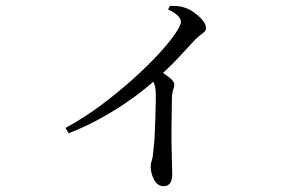

<svg xmlns="http://www.w3.org/2000/svg" viewBox="-20 -582 1040 660"><path d="M205 -142Q269 -177 328 -221Q387 -265 437 -310Q487 -355 524 -395Q561 -435 581.5 -465Q602 -495 602 -507Q602 -519 588.5 -530.5Q575 -542 558 -549L564 -562Q577 -562 590 -561Q603 -560 617 -555Q633 -550 649.5 -537.5Q666 -525 677 -511.5Q688 -498 688 -486Q688 -478 683.5 -473.5Q679 -469 671.5 -463.5Q664 -458 653 -448Q629 -422 596 -386.5Q563 -351 518 -311Q503 -297 474 -273.5Q445 -250 405.5 -223.5Q366 -197 318 -171Q270 -145 216 -124ZM543 58Q521 58 509.5 35.5Q498 13 498 -9Q498 -19 502 -31.5Q506 -44 507 -63Q510 -85 511.5 -114.5Q513 -144 514 -175Q515 -206 515.5 -231Q516 -256 515 -269Q514 -285 509.5 -295.5Q505 -306 493 -321L520 -345Q543 -330 561 -316.5Q579 -303 579 -291Q579 -283 575.5 -274Q572 -265 571 -249Q570 -195 569.5 -142.5Q569 -90 570.5 -47.5Q572 -5 572 16Q572 38 564.5 48Q557 58 543 58Z"/></svg>

Font: Noto Serif HK ExtraLight
Style: Regular
Weight: 400
Version: Version 2.002-H1;hotconv 1.1.0;makeotfexe 2.6.0